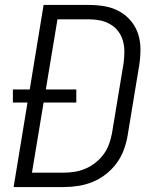

<svg xmlns="http://www.w3.org/2000/svg" viewBox="-20 -755 640 775"><path d="M35 0 91 -341H32V-394H100L156 -735H339Q372 -735 403.5 -729.5Q435 -724 462 -709Q489 -694 508.5 -670.5Q528 -647 537.5 -618Q547 -589 547 -556.5Q547 -524 542 -492L495 -207Q490 -178 479.5 -149.5Q469 -121 450.5 -96Q432 -71 407 -51.5Q382 -32 353.5 -20.5Q325 -9 295.5 -4.5Q266 0 237 0ZM109 -58H237Q259 -58 281 -61.5Q303 -65 324.5 -74Q346 -83 365 -98Q384 -113 398 -132Q412 -151 420 -173Q428 -195 432 -217L479 -501Q482 -524 482 -547Q482 -570 476 -591Q470 -612 457 -629Q444 -646 425 -657Q406 -668 384.5 -672.5Q363 -677 340 -677H212L165 -394H288V-341H156Z"/></svg>

Font: Iosevka Light Extended
Style: Italic
Weight: 300
Width: 7
Italic angle: -9°
Monospace: yes
Designer: Belleve Invis
Foundry: Belleve Invis
Version: Version 32.5.0; ttfautohint (v1.8.4)